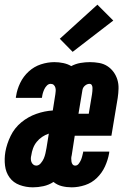

<svg xmlns="http://www.w3.org/2000/svg" viewBox="-35 -794 555 822"><path d="M106 8Q76 8 49 -2Q22 -12 6 -34Q-10 -56 -13.5 -85Q-17 -114 -12 -144Q-6 -178 10.5 -212Q27 -246 56 -270Q85 -294 120.5 -306.5Q156 -319 191 -321L202 -391Q203 -398 203.5 -405Q204 -412 202 -419Q200 -426 195 -430.5Q190 -435 182 -435Q173 -435 166 -428Q159 -421 155 -412.5Q151 -404 148.5 -395.5Q146 -387 145 -378Q145 -377 144.5 -376Q144 -375 144 -375H33Q33 -377 33 -379Q33 -381 34 -383Q38 -411 51.5 -439Q65 -467 88 -488Q111 -509 140 -518.5Q169 -528 198 -528Q217 -528 236 -524Q255 -520 270 -511Q289 -521 309.5 -524.5Q330 -528 350 -528Q370 -528 389.5 -524.5Q409 -521 424.5 -511Q440 -501 451 -486Q462 -471 467.5 -453Q473 -435 472.5 -415Q472 -395 469 -375L442 -213H285L272 -129Q270 -122 270 -115.5Q270 -109 271 -102Q272 -95 276 -90Q280 -85 287 -85Q296 -85 302 -93Q308 -101 311.5 -109Q315 -117 317 -125.5Q319 -134 321 -142Q321 -143 321 -144Q321 -145 321 -145H433Q433 -143 432.5 -141Q432 -139 432 -137Q427 -109 414.5 -81.5Q402 -54 380 -32.5Q358 -11 329 -1.5Q300 8 272 8Q250 8 230 3Q210 -2 194 -15Q174 -2 151 3Q128 8 106 8ZM345 -307 359 -391Q360 -397 360.5 -404Q361 -411 361 -417.5Q361 -424 358 -429.5Q355 -435 348 -435Q338 -435 329 -427.5Q320 -420 318 -409L301 -307ZM120 -85Q131 -85 139.5 -95Q148 -105 152.5 -115.5Q157 -126 159.5 -137.5Q162 -149 164 -160L174 -222Q159 -217 145.5 -208Q132 -199 122 -186.5Q112 -174 106.5 -159Q101 -144 99 -129Q97 -122 97 -114.5Q97 -107 99.5 -100.5Q102 -94 107.5 -89.5Q113 -85 120 -85ZM276 -572 221 -628 382 -774 450 -706Z"/></svg>

Font: Iosevka SS04 Heavy Oblique
Style: Regular
Weight: 900
Italic angle: -9°
Monospace: yes
Designer: Belleve Invis
Foundry: Belleve Invis
Version: Version 19.0.0; ttfautohint (v1.8.4)